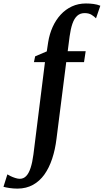

<svg xmlns="http://www.w3.org/2000/svg" viewBox="-146 -835 598 1106"><path d="M131.5 -592Q139 -639 157.2 -679.5Q175.5 -720 203.5 -750.5Q231.5 -781 268.2 -798Q305 -815 349 -815Q371.5 -815 392.5 -812.2Q413.5 -809.5 432 -802L407 -729.5Q397.5 -739.5 381.8 -749.5Q366 -759.5 341.5 -759.5Q316 -759.5 299 -744.2Q282 -729 271.5 -699.2Q261 -669.5 255 -625.5L244 -540H347.5L338 -477H235.5L179.5 -36Q172 26.5 154.5 79.2Q137 132 109.8 170.2Q82.5 208.5 44 229.8Q5.5 251 -44.5 251.5Q-68.5 251.5 -90.5 248.2Q-112.5 245 -126 241L-103.5 169.5Q-98.5 173 -85.8 179.2Q-73 185.5 -58.2 190.2Q-43.5 195 -32 195Q-10.5 195 4.8 179.2Q20 163.5 30.2 132.2Q40.5 101 46.5 55L113 -477H49.5L56.5 -510.5L123.5 -539Z"/></svg>

Font: Merriweather 60pt SemiBold
Style: Italic
Weight: 600
Italic angle: -7.8°
Version: Version 2.101